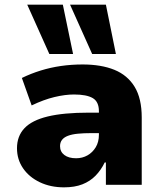

<svg xmlns="http://www.w3.org/2000/svg" viewBox="-20 -794 695 825"><path d="M255 11Q197 11 151 -11Q105 -33 79 -71Q53 -109 53 -157Q53 -209 85 -243Q117 -277 185 -293.5Q253 -310 362 -310H427V-222H373Q340 -222 314.5 -219.5Q289 -217 272 -210.5Q255 -204 246.5 -193Q238 -182 238 -166Q238 -142 256.5 -128Q275 -114 307 -114Q334 -114 356 -126.5Q378 -139 391.5 -161.5Q405 -184 405 -215V-316Q405 -357 378.5 -372.5Q352 -388 298 -388Q260 -388 214 -377Q168 -366 116 -341L74 -459Q113 -478 155 -491Q197 -504 242 -510.5Q287 -517 335 -517Q415 -517 471.5 -494Q528 -471 558.5 -421Q589 -371 589 -289V0H435V-96H430Q414 -63 390.5 -39Q367 -15 334 -2Q301 11 255 11ZM376 -562 281 -774H435L478 -562ZM192 -562 97 -774H250L294 -562Z"/></svg>

Font: Nunito Sans 7pt Black
Style: Regular
Weight: 900
Designer: Vernon Adams
Foundry: Vernon Adams
Version: Version 3.101;gftools[0.9.27]